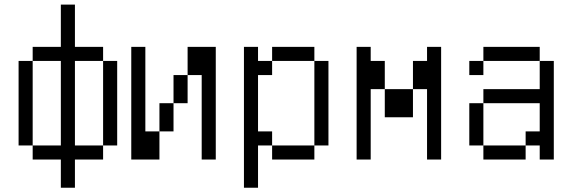

<svg xmlns="http://www.w3.org/2000/svg" viewBox="-20 -708 2540 852"><path d="M250 0Q250 0 250 125H312.5Q312.5 125 312.5 0H437.5V-62.5H312.5Q312.5 -62.5 312.5 -437.5H437.5Q437.5 -437.5 437.5 -62.5H500Q500 -62.5 500 -437.5H437.5V-500H312.5V-687.5H250V-500H125V-437.5H62.5Q62.5 -437.5 62.5 -62.5H125V0ZM125 -62.5Q125 -62.5 125 -437.5H250Q250 -437.5 250 -62.5Z M562.5 -500Q562.5 -500 562.5 0H687.5Q687.5 0 687.5 -125H625Q625 -125 625 -500ZM875 -375Q875 -375 875 0H937.5Q937.5 0 937.5 -500H812.5Q812.5 -500 812.5 -375H750Q750 -375 750 -250H687.5Q687.5 -250 687.5 -125H750Q750 -125 750 -250H812.5Q812.5 -250 812.5 -375Z M1062.5 -500Q1062.5 -500 1062.5 125H1125V-62.5H1187.5V0H1375V-62.5H1187.5V-125H1125Q1125 -125 1125 -375H1187.5V-437.5H1125V-500ZM1375 -62.5H1437.5Q1437.5 -62.5 1437.5 -437.5H1375Q1375 -437.5 1375 -62.5ZM1187.5 -437.5H1375V-500H1187.5Z M1562.5 -500Q1562.5 -500 1562.5 0H1625V-312.5H1687.5Q1687.5 -312.5 1687.5 -187.5H1812.5Q1812.5 -187.5 1812.5 -312.5H1687.5Q1687.5 -312.5 1687.5 -437.5H1625V-500ZM1875 -312.5V0H1937.5Q1937.5 0 1937.5 -500H1875V-437.5H1812.5Q1812.5 -437.5 1812.5 -312.5Z M2125 -62.5V0H2312.5V-62.5ZM2125 -62.5V-250H2062.5V-62.5ZM2375 -62.5V0H2437.5V-437.5H2375Q2375 -437.5 2375 -312.5H2125V-250H2375Q2375 -250 2375 -125H2312.5V-62.5ZM2125 -437.5H2062.5V-375H2125ZM2125 -437.5H2375V-500H2125Z"/></svg>

Font: Unifont
Style: Regular
Weight: 500
Version: Version 15.1.04